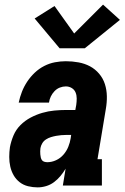

<svg xmlns="http://www.w3.org/2000/svg" viewBox="-20 -803 540 831"><path d="M143 8Q122 8 101.5 3Q81 -2 65 -14.5Q49 -27 39 -44.5Q29 -62 24.5 -82Q20 -102 20 -123.5Q20 -145 23 -166Q28 -192 38.5 -217Q49 -242 68.5 -261.5Q88 -281 112.5 -294Q137 -307 163 -314.5Q189 -322 215 -324.5Q241 -327 267 -327H306L310 -349Q312 -363 312 -377Q312 -391 307 -403Q302 -415 290.5 -422Q279 -429 265 -429Q252 -429 239 -424Q226 -419 216 -408.5Q206 -398 200 -385.5Q194 -373 192 -359H61Q66 -383 75 -406Q84 -429 98 -450Q112 -471 130.5 -488.5Q149 -506 171.5 -517.5Q194 -529 218 -533.5Q242 -538 265 -538Q293 -538 320 -533Q347 -528 369.5 -516Q392 -504 409 -484Q426 -464 434 -439Q442 -414 442.5 -386.5Q443 -359 438 -331L402 -114H421V0H252L264 -73Q254 -56 241.5 -41Q229 -26 213.5 -14.5Q198 -3 179.5 2.5Q161 8 143 8ZM185 -101Q204 -101 222.5 -109.5Q241 -118 254.5 -133.5Q268 -149 275.5 -167.5Q283 -186 286 -205L288 -219H267Q256 -219 245 -218Q234 -217 223 -215Q212 -213 200.5 -209.5Q189 -206 179 -199.5Q169 -193 163 -183Q157 -173 155 -162Q154 -155 154 -148Q154 -141 154.5 -134.5Q155 -128 156.5 -121.5Q158 -115 161.5 -110Q165 -105 171.5 -103Q178 -101 185 -101ZM347 -594H238L130 -723L216 -777L301 -658L426 -783L499 -717Z"/></svg>

Font: Iosevka Slab Heavy Oblique
Style: Regular
Weight: 900
Italic angle: -9°
Monospace: yes
Designer: Belleve Invis
Foundry: Belleve Invis
Version: Version 11.1.1; ttfautohint (v1.8.3)